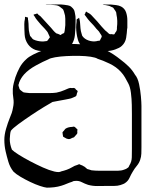

<svg xmlns="http://www.w3.org/2000/svg" viewBox="-26 -787 672 885"><path d="M257 69Q241 74 224 76Q207 78 190 78Q179 77 158 70Q137 63 113 51.5Q89 40 68 27.5Q47 15 36 4Q20 -16 12.5 -41.5Q5 -67 0 -89Q-6 -115 -6 -143Q-6 -166 2 -193.5Q10 -221 19 -243Q24 -254 28 -266Q32 -278 34 -291Q39 -313 35.5 -334Q32 -355 33 -377Q34 -391 37.5 -404.5Q41 -418 45 -431Q53 -454 64.5 -475.5Q76 -497 95 -514Q106 -525 127 -535.5Q148 -546 172 -555Q196 -564 217 -570.5Q238 -577 249 -580Q260 -583 289.5 -584Q319 -585 354.5 -582.5Q390 -580 419.5 -574Q449 -568 460 -557Q479 -548 496.5 -536.5Q514 -525 530 -512Q549 -498 566.5 -481Q584 -464 596 -443Q609 -428 615 -399.5Q621 -371 623.5 -342.5Q626 -314 626 -299V-108Q626 -94 625.5 -79Q625 -64 620 -50Q615 -35 604.5 -22.5Q594 -10 586 4Q578 17 571 32.5Q564 48 550 57Q546 60 540 62Q534 64 529 66Q516 70 500 70Q484 70 470 70Q448 70 425 70.5Q402 71 380 65Q365 60 350.5 52.5Q336 45 319 47Q315 47 312 48Q309 49 306 51Q293 55 281.5 60Q270 65 257 69ZM565 -403Q558 -417 550 -430.5Q542 -444 531 -456Q510 -479 478.5 -494Q447 -509 424 -516Q415 -522 392 -525.5Q369 -529 339.5 -529.5Q310 -530 280.5 -528.5Q251 -527 228 -523Q205 -519 196 -513Q174 -504 140 -485.5Q106 -467 85 -444Q78 -436 72 -426.5Q66 -417 62 -406Q62 -404 61 -401Q60 -398 59 -396Q59 -392 60.5 -388Q62 -384 63 -381Q63 -380 63.5 -378Q64 -376 68 -372Q71 -370 74.5 -367Q78 -364 81 -362Q87 -360 95.5 -359.5Q104 -359 110 -358H173Q188 -358 203.5 -358Q219 -358 234 -360Q244 -362 253.5 -365Q263 -368 272 -372Q277 -374 283.5 -377Q290 -380 295 -381Q297 -382 300 -381.5Q303 -381 306 -381Q308 -381 311.5 -381.5Q315 -382 317 -381Q322 -379 324 -374Q326 -373 329 -370.5Q332 -368 332 -366Q332 -365 331 -362.5Q330 -360 329 -358Q328 -356 327.5 -351.5Q327 -347 325 -345Q323 -342 318 -340.5Q313 -339 310 -337Q302 -333 292.5 -331.5Q283 -330 275 -328Q260 -325 245 -322.5Q230 -320 216 -317Q205 -311 177 -294Q149 -277 117 -255.5Q85 -234 58.5 -214.5Q32 -195 24 -184Q21 -175 20.5 -165.5Q20 -156 19 -146Q19 -122 29 -97Q38 -88 61 -73.5Q84 -59 113.5 -43.5Q143 -28 172 -15Q201 -2 224 3.5Q247 9 256 3Q269 0 281.5 -4.5Q294 -9 306 -16Q312 -20 318 -22.5Q324 -25 331 -27Q333 -28 335.5 -29Q338 -30 339 -30Q341 -30 343 -28.5Q345 -27 346 -27Q350 -26 353 -24.5Q356 -23 359 -21Q364 -19 368 -15Q372 -11 376 -8Q381 -7 386.5 -5Q392 -3 396 -2Q405 -1 414 -0.5Q423 0 431 0H487Q501 0 517 0Q533 0 546 -5Q555 -7 565 -15Q568 -18 570 -24Q581 -41 581.5 -61.5Q582 -82 582 -101V-261Q582 -276 581.5 -303.5Q581 -331 577.5 -359Q574 -387 565 -403ZM281 -148 270 -154Q269 -155 267.5 -155.5Q266 -156 265 -157Q264 -159 264 -162.5Q264 -166 263 -168L262 -177Q263 -179 265 -181Q267 -183 268 -184Q272 -190 275 -193Q282 -198 290.5 -200Q299 -202 306 -202Q308 -202 311.5 -203Q315 -204 316 -203Q319 -202 322 -199Q325 -196 327 -194Q328 -193 329 -192.5Q330 -192 331 -190Q332 -188 330 -184Q330 -182 330.5 -177.5Q331 -173 329 -170Q328 -169 326 -166.5Q324 -164 322 -162L315 -154Q312 -153 308.5 -152Q305 -151 302 -149Q300 -148 298 -147Q296 -146 294 -146Q290 -145 281 -148ZM532 -757Q549 -748 555 -730.5Q561 -713 561 -693.5Q561 -674 561 -657L560 -655Q559 -635 555.5 -613Q552 -591 536 -576Q530 -570 521.5 -566Q513 -562 505 -559Q486 -552 463.5 -551.5Q441 -551 420 -551Q407 -552 393.5 -554Q380 -556 369 -562Q341 -576 333 -604.5Q325 -633 325 -661Q325 -668 325.5 -674Q326 -680 327 -687Q327 -689 327 -693Q327 -697 328 -698Q330 -700 332.5 -701Q335 -702 336 -703Q336 -703 336.5 -704Q337 -705 338 -705Q340 -704 339.5 -702.5Q339 -701 340 -699Q341 -695 342 -691Q343 -687 343 -682Q344 -669 345 -656.5Q346 -644 350 -632Q351 -630 351.5 -627Q352 -624 353 -622Q363 -607 382 -600.5Q401 -594 418 -597Q424 -599 429 -599Q430 -600 431.5 -599.5Q433 -599 434 -600Q436 -602 436 -603.5Q436 -605 437 -606Q438 -608 440.5 -612.5Q443 -617 443 -619Q443 -622 440 -626.5Q437 -631 435 -634Q431 -642 424.5 -648Q418 -654 413 -661Q405 -671 396 -680Q387 -689 379 -699L368 -714Q364 -718 364 -720Q364 -722 367 -725Q367 -727 368.5 -730Q370 -733 371 -733Q372 -734 374.5 -732Q377 -730 378 -729Q381 -728 384 -726Q387 -724 390 -722Q393 -720 396 -716.5Q399 -713 401 -711Q412 -700 422 -688.5Q432 -677 442 -665Q448 -659 453.5 -652.5Q459 -646 466 -641Q469 -639 472 -635.5Q475 -632 479 -630Q481 -629 485 -629.5Q489 -630 492 -629Q494 -629 496.5 -628.5Q499 -628 500 -629Q502 -629 503 -632Q504 -635 505 -636Q507 -638 509 -641Q511 -644 512 -647Q513 -650 513 -654Q513 -658 513 -661Q515 -675 514.5 -690.5Q514 -706 511 -719Q510 -723 510 -726.5Q510 -730 508 -733Q507 -736 504.5 -739Q502 -742 500 -745Q498 -749 495 -752L488 -755Q478 -761 468 -762Q460 -764 455 -764Q453 -765 451 -765Q450 -766 449 -765.5Q448 -765 448 -766Q450 -767 454 -766.5Q458 -766 459 -766H486Q497 -765 509.5 -763.5Q522 -762 532 -757ZM315 -741Q317 -738 317.5 -734.5Q318 -731 319 -728Q323 -712 322.5 -695.5Q322 -679 322 -663V-661Q321 -642 319 -623.5Q317 -605 308 -588Q307 -586 305.5 -583Q304 -580 302 -578Q293 -568 279.5 -562.5Q266 -557 252 -554Q239 -552 225.5 -551.5Q212 -551 198 -551Q183 -551 167 -551.5Q151 -552 137 -557Q116 -565 103 -583Q89 -603 87.5 -628Q86 -653 86 -676Q86 -688 89 -700Q89 -701 89 -704.5Q89 -708 90 -709Q92 -710 93.5 -709Q95 -708 96 -708Q98 -707 99.5 -707.5Q101 -708 102 -706Q103 -705 103 -700Q103 -695 104 -693Q106 -678 106 -662.5Q106 -647 110 -632Q111 -629 111.5 -626Q112 -623 113 -621Q115 -619 117 -617Q119 -615 120 -613Q123 -608 128 -605Q130 -604 133 -603Q136 -602 138 -601Q157 -595 175 -596Q178 -597 183 -597Q188 -597 191 -598Q193 -600 196 -604Q199 -608 201 -611Q204 -614 204 -615Q204 -615 202 -620L196 -633Q194 -639 189 -644.5Q184 -650 180 -655Q171 -664 162.5 -673.5Q154 -683 146 -693Q139 -701 133 -712Q132 -713 130 -716Q128 -719 129 -719Q129 -720 132.5 -721Q136 -722 137 -722Q139 -722 141.5 -723.5Q144 -725 145 -725Q149 -723 151 -719Q161 -713 167 -705L210 -658Q215 -652 221 -645Q227 -638 234 -633Q237 -632 241 -631Q245 -630 248 -628Q250 -627 251.5 -626Q253 -625 254 -626Q255 -626 258 -629Q260 -631 264.5 -632.5Q269 -634 270 -636Q271 -638 271 -640.5Q271 -643 272 -644L275 -671Q275 -685 275 -700.5Q275 -716 270 -729Q269 -732 268 -736Q267 -740 265 -743Q263 -746 259 -748.5Q255 -751 252 -754Q243 -762 230 -763Q217 -764 206 -765H185Q185 -766 190 -766H212Q226 -766 241 -766.5Q256 -767 270 -765Q278 -764 286.5 -762.5Q295 -761 301 -757Q304 -755 309 -749.5Q314 -744 315 -741Z"/></svg>

Font: Rubik Vinyl
Style: Regular
Weight: 400
Designer: Hubert and Fischer, NaN
Foundry: Hubert and Fischer, NaN
Version: Version 2.200